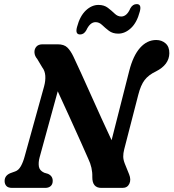

<svg xmlns="http://www.w3.org/2000/svg" viewBox="-20 -916 846 936"><path d="M173 -148.5Q166.5 -124.5 169.5 -104.5Q172.5 -84.5 195.5 -74L214 -68.5Q237 -58 237 -34.5Q237 -17.5 227 -8.8Q217 0 200.5 0H39.5Q19.5 0 11 -9.5Q2.5 -19 2.5 -33.5Q2.5 -60.5 31 -72L54.5 -80.5Q70.5 -86 81.8 -106Q93 -126 100.5 -154.5L195 -495Q202.5 -522.5 200.8 -546.8Q199 -571 186 -587.5L161.5 -628.5Q149 -643 148 -659.8Q147 -676.5 157 -688.2Q167 -700 187.5 -700H261.5Q292.5 -700 308.5 -684.2Q324.5 -668.5 338 -640Q354 -606.5 376.5 -557Q399 -507.5 424.5 -450.5Q450 -393.5 475.8 -336.8Q501.5 -280 524 -232.5L610 -570.5Q629 -645 663 -683Q697 -721 741.5 -721Q768.5 -721 787.2 -704.5Q806 -688 805.5 -656Q804.5 -600.5 740.5 -568Q704.5 -551 685.2 -526Q666 -501 654 -453.5L585.5 -188Q580.5 -168 580.8 -152.5Q581 -137 588.5 -118L609.5 -66Q620 -40 610.5 -20Q601 0 577 0H474Q429.5 0 430 -53Q431.5 -98.5 410 -142.5Q397.5 -171 373.8 -224.2Q350 -277.5 320.5 -342.2Q291 -407 261.5 -471ZM556.5 -752Q529 -752 510.8 -766Q492.5 -780 478 -794Q463.5 -808 446 -808Q419 -808 401 -769Q389.5 -748 370.5 -748Q345.5 -748 355.5 -784.5Q369.5 -837.5 398.2 -864.8Q427 -892 460 -892Q487.5 -892 505.8 -878Q524 -864 538.8 -849.8Q553.5 -835.5 571 -835.5Q598.5 -835.5 615.5 -875.5Q627 -896 646.5 -896Q671.5 -896 661.5 -859.5Q647.5 -806 618.5 -779Q589.5 -752 556.5 -752Z"/></svg>

Font: Fraunces 72pt SuperSoft SemiBold
Style: Italic
Weight: 600
Italic angle: -16°
Version: Version 1.000;[b76b70a41]